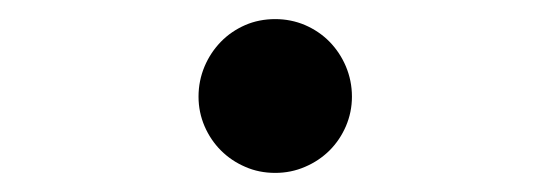

<svg xmlns="http://www.w3.org/2000/svg" viewBox="-20 -174 590 203"><path d="M271 -153.8C259.6 -153.8 249 -151.7 239.3 -147.5C229.5 -143.2 220.9 -137.4 213.6 -129.9C206.3 -122.4 200.5 -113.7 196.3 -103.8C192.1 -93.8 189.9 -83.2 189.9 -71.8C189.9 -60.7 192.1 -50.3 196.3 -40.5C200.5 -30.8 206.3 -22.2 213.6 -14.9C220.9 -7.6 229.5 -1.8 239.3 2.4C249 6.7 259.6 8.8 271 8.8C282.1 8.8 292.6 6.7 302.5 2.4C312.4 -1.8 321 -7.6 328.4 -14.9C335.7 -22.2 341.5 -30.8 345.7 -40.5C349.9 -50.3 352.1 -60.7 352.1 -71.8C352.1 -83.2 349.9 -93.8 345.7 -103.8C341.5 -113.7 335.7 -122.4 328.4 -129.9C321 -137.4 312.4 -143.2 302.5 -147.5C292.6 -151.7 282.1 -153.8 271 -153.8Z"/></svg>

Font: CodeNewRoman Nerd Font Mono
Style: Regular
Weight: 400
Monospace: yes
Designer: Sam Radian
Foundry: Code New Roman
Version: Version 2.00 November 29, 2014;Nerd Fonts 3.2.1